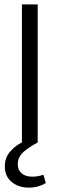

<svg xmlns="http://www.w3.org/2000/svg" viewBox="-20 -650 271 876"><path d="M152 0Q109 23 85 45.5Q61 68 61 100Q61 126 79 141Q97 156 126 156Q142 156 155 153.5Q168 151 178 147L189 185Q173 195 153.5 200.5Q134 206 111 206Q65 206 33.5 180.5Q2 155 2 108Q2 70 25.5 42.5Q49 15 80 0V-630H152Z"/></svg>

Font: Ek Mukta Light
Style: Regular
Weight: 300
Designer: Girish Dalvi and Yashodeep Gholap
Foundry: Ek Type
Version: Version 2.538;PS 1.002;hotconv 16.6.51;makeotf.lib2.5.65220;